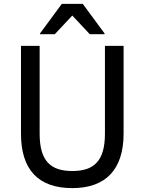

<svg xmlns="http://www.w3.org/2000/svg" viewBox="-20 -956 744 988"><path d="M186 -780H262L352 -876L442 -780H518V-784L406 -936H298L186 -784ZM88 -720V-268C88 -84 176 12 352 12C524 12 616 -84 616 -268V-720H520V-268C520 -128 464 -76 352 -76C240 -76 184 -128 184 -268V-720Z"/></svg>

Font: Kufam Arabic Latin Roman Normal
Style: Regular
Weight: 400
Designer: Wael Morcos & Artur Schmal
Version: Version 1.200;PS 001.200;hotconv 1.0.88;makeotf.lib2.5.64775